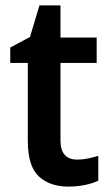

<svg xmlns="http://www.w3.org/2000/svg" viewBox="-20 -681 409 711"><path d="M266 -90Q286 -90 305.5 -94Q325 -98 344 -104V-12Q324 -2 294.5 4Q265 10 233 10Q165 10 124 -27.5Q83 -65 83 -160V-448H18V-505L91 -544L126 -661H204V-542H338V-448H204V-161Q204 -90 266 -90Z"/></svg>

Font: Noto Sans Tamil SemiCondensed SemiBold
Style: Regular
Weight: 600
Width: 4
Designer: Jelle Bosma - Monotype Design Team
Foundry: Monotype Imaging Inc.
Version: Version 2.004; ttfautohint (v1.8.4.7-5d5b)